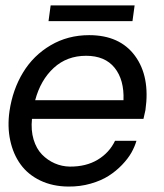

<svg xmlns="http://www.w3.org/2000/svg" viewBox="-20 -684 604 709"><path d="M469.2 -606H159.2L167 -664.1H477.1ZM517.1 -277.8Q511.7 -251.5 509.8 -245.1H98.1Q93.8 -203.1 104 -168.9Q114.3 -134.8 135 -113.5Q155.8 -92.3 182.1 -80.8Q208.5 -69.3 237.8 -68.8Q297.9 -68.4 340.8 -94.2Q383.8 -120.1 404.8 -164.1H483.9Q477.5 -142.1 465.1 -120.1Q452.6 -98.1 430.7 -75.2Q408.7 -52.2 381.3 -34.7Q354 -17.1 314.9 -5.9Q275.9 5.4 231.9 4.9Q174.3 4.4 128.9 -17.3Q83.5 -39.1 56.2 -76.7Q28.8 -114.3 17.8 -165.3Q6.8 -216.3 15.1 -273.9Q26.9 -353.5 65.2 -416.5Q103.5 -479.5 167 -516.8Q230.5 -554.2 309.1 -554.2Q422.4 -554.2 478.5 -477.8Q534.7 -401.4 517.1 -277.8ZM297.9 -478Q227.1 -478 178.5 -433.3Q129.9 -388.7 109.9 -314H436Q439 -389.2 403.3 -433.6Q367.7 -478 297.9 -478Z"/></svg>

Font: Oakes Grotesk
Style: Italic
Weight: 400
Italic angle: -8°
Designer: Samuel Oakes
Foundry: Samuel Oakes
Version: Version 1.000;PS 001.000;hotconv 1.0.88;makeotf.lib2.5.64775